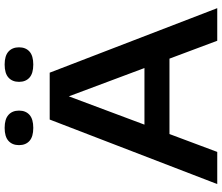

<svg xmlns="http://www.w3.org/2000/svg" viewBox="-86 -894 979 848"><g transform="rotate(-90 404.0 -469.5)"><path d="M15.5 0 300.5 -740H507.5L792.5 0H648.5L569.5 -211H236.5L157.5 0ZM278 -321.5H528L403 -655.5ZM543.5 -812.5Q504.5 -812.5 485.8 -829.2Q467 -846 467 -875.5Q467 -905 485.8 -922Q504.5 -939 543.5 -939Q582 -939 600.8 -922Q619.5 -905 619.5 -875.5Q619.5 -846 600.8 -829.2Q582 -812.5 543.5 -812.5ZM263.5 -812.5Q225 -812.5 206.2 -829.2Q187.5 -846 187.5 -875.5Q187.5 -905 206.2 -922Q225 -939 263.5 -939Q302.5 -939 321.2 -922Q340 -905 340 -875.5Q340 -846 321.2 -829.2Q302.5 -812.5 263.5 -812.5Z"/></g></svg>

Font: Encode Sans Exp SmBold
Style: Regular
Weight: 600
Width: 7
Designer: Multiple Designers
Foundry: Impallari Type
Version: Version 3.002; ttfautohint (v1.8.3) -l 8 -r 50 -G 200 -x 14 